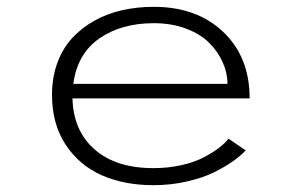

<svg xmlns="http://www.w3.org/2000/svg" viewBox="-20 -532 890 563"><path d="M700.5 -91Q686 -75.5 664 -59.8Q642 -44 608.5 -27.2Q575 -10.5 528 0.2Q481 11 429.5 11Q344.5 11 278.2 -18.2Q212 -47.5 172.2 -108.2Q132.5 -169 132.5 -253.5Q132.5 -305 148.2 -347.8Q164 -390.5 191.8 -420.5Q219.5 -450.5 257.2 -471.5Q295 -492.5 338.8 -502.2Q382.5 -512 431 -512Q557 -512 634.5 -438.5Q712 -365 712 -243.5H192.5Q195 -148.5 257.5 -93.8Q320 -39 429.5 -39Q473.5 -39 512.2 -47.8Q551 -56.5 577.8 -70.8Q604.5 -85 622.2 -98.5Q640 -112 650 -125.5ZM431 -464Q335.5 -464 271 -419Q206.5 -374 195 -286H647Q647 -318 633.2 -349Q619.5 -380 593.8 -406Q568 -432 525.8 -448Q483.5 -464 431 -464Z"/></svg>

Font: League Mono Wide UltraLight
Style: Regular
Weight: 200
Width: 8
Designer: Tyler Finck
Foundry: The League of Moveable Type / Tyler Finck
Version: Version 2.210